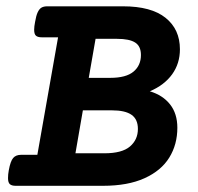

<svg xmlns="http://www.w3.org/2000/svg" viewBox="-20 -600 640 620"><path d="M561 -440.9Q561 -395 535.9 -360.1Q510.7 -325.2 463.9 -305.2Q505.9 -292.5 529.3 -262.7Q552.7 -232.9 552.7 -187.5Q552.7 -133.3 526.6 -91.1Q500.5 -48.8 446.5 -24.4Q392.6 0 312.5 0H30.8Q17.6 0 11.7 -5.4Q5.9 -10.7 5.9 -24.9Q5.9 -37.1 8.3 -49.8Q13.7 -79.6 22.5 -89.8Q31.2 -100.1 48.3 -100.1H100.6L167.5 -479.5H115.2Q102.1 -479.5 96.2 -484.6Q90.3 -489.7 90.3 -503.9Q90.3 -514.2 93.3 -529.3Q96.7 -549.8 101.8 -560.5Q106.9 -571.3 114 -575.4Q121.1 -579.6 132.8 -579.6H377.4Q468.3 -579.6 514.6 -542.5Q561 -505.4 561 -440.9ZM266.6 -348.6H335.9Q387.2 -348.6 411.1 -368.7Q435.1 -388.7 435.1 -422.4Q435.1 -450.7 416.5 -462.6Q397.9 -474.6 357.9 -474.6H288.6ZM223.6 -105H317.4Q374 -105 399.7 -127Q425.3 -148.9 425.3 -183.6Q425.3 -214.8 404.8 -229.2Q384.3 -243.7 341.3 -243.7H247.6Z"/></svg>

Font: Courier Prime
Style: Bold Italic
Weight: 700
Italic angle: -10°
Designer: Alan Dague-Greene
Foundry: Quote-Unquote Apps
Version: Version 3.018